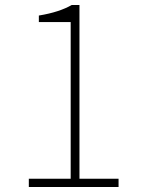

<svg xmlns="http://www.w3.org/2000/svg" viewBox="-20 -746 561 766"><path d="M95 0H453V-33H297V-726H266C235 -708 191 -693 135 -684V-658H262V-33H95Z"/></svg>

Font: Harano Aji Gothic ExtraLight
Style: Regular
Weight: 250
Foundry: Masamichi Hosoda
Version: HaranoAjiGothic-ExtraLight version 20230610;ttx 4.39.4